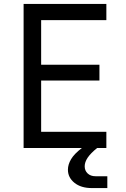

<svg xmlns="http://www.w3.org/2000/svg" viewBox="-20 -750 639 973"><path d="M99.6 0V-730H519V-647.9H188.5V-421.9H483.9V-341.8H188.5V-82H519V0H472.2Q439 26.9 424.1 49.3Q409.2 71.8 409.2 92.8Q409.2 114.7 424.1 128.9Q439 143.1 463.9 143.1H523.9V203.1H445.8Q390.6 203.1 357.4 176.5Q324.2 149.9 324.2 109.9Q324.2 84 340.1 56.9Q356 29.8 395 0Z"/></svg>

Font: UDEV Gothic 35
Style: Regular
Weight: 400
Version: v2.1.0; ttfautohint (v1.8.4.7-5d5b-dirty) -l 6 -r 45 -G 200 